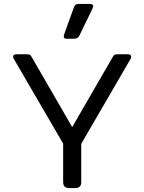

<svg xmlns="http://www.w3.org/2000/svg" viewBox="-20 -956 734 976"><path d="M304 -771Q304 -773 306 -781L355 -917Q359 -928 364.5 -932Q370 -936 384 -936H435Q454 -936 454 -924Q454 -922 450 -912L384 -776Q379 -766 372.5 -762.5Q366 -759 353 -759H319Q304 -759 304 -771ZM301 -30V-226L50 -657Q47 -663 47 -668Q47 -680 63 -680H116Q128 -680 132 -677.5Q136 -675 140 -668L347 -310L554 -668Q558 -675 562 -677.5Q566 -680 578 -680H631Q647 -680 647 -668Q647 -663 644 -657L393 -225V-30Q393 0 362 0H332Q301 0 301 -30Z"/></svg>

Font: Mitr Light
Style: Regular
Weight: 300
Designer: Thanarat Vachiruckul
Foundry: Cadson Demak
Version: Version 1.002